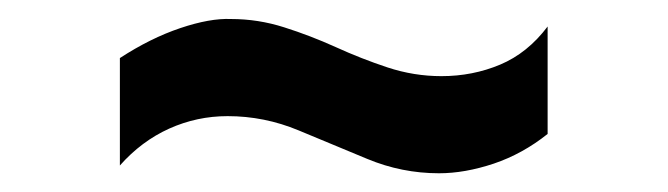

<svg xmlns="http://www.w3.org/2000/svg" viewBox="-20 -460 713 205"><path d="M108 -398Q140.7 -419.3 172.5 -430Q204.3 -440.7 226.7 -439.7Q255.7 -439.7 283.5 -430.8Q311.3 -422 338.5 -409.7Q365.7 -397.3 393.8 -388Q422 -378.7 451.3 -378.7Q484.7 -378.7 514 -391Q543.3 -403.3 564.7 -431.7V-317Q538 -295.7 507.2 -285.3Q476.3 -275 448.7 -275Q409 -275 372.2 -290.3Q335.3 -305.7 298.8 -320.8Q262.3 -336 223 -336Q190.3 -336 160.7 -322.7Q131 -309.3 108 -283.3Z"/></svg>

Font: Asta Sans Light
Style: Regular
Weight: 300
Designer: 42dot
Version: Version 1.000